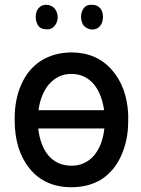

<svg xmlns="http://www.w3.org/2000/svg" viewBox="-20 -781 595 811"><path d="M42 -273.4V-280.3Q42 -362.3 70.3 -424.8Q98.6 -489.3 153.3 -524.4Q208 -558.6 280.3 -559.6Q387.7 -559.6 452.1 -486.3Q515.6 -414.1 521.5 -298.8V-268.6Q521.5 -189.5 492.2 -124Q463.9 -60.5 410.2 -24.4Q355.5 9.8 281.2 9.8Q169.9 9.8 105.5 -68.4Q42 -146.5 42 -273.4ZM377.9 -125Q413.1 -168 420.9 -238.3H141.6Q149.4 -167 184.6 -124Q221.7 -81.1 282.2 -81.1Q339.8 -81.1 377.9 -125ZM375 -426.8Q337.9 -468.8 281.2 -468.8Q225.6 -468.8 186.5 -424.8Q151.4 -381.8 142.6 -315.4H419.9Q409.2 -386.7 375 -426.8ZM130.9 -709Q130.9 -731.4 141.6 -745.1Q155.3 -761.7 175.8 -760.7Q195.3 -760.7 210 -746.1Q223.6 -729.5 223.6 -709Q223.6 -687.5 210.9 -671.9Q197.3 -655.3 175.8 -657.2Q153.3 -657.2 141.6 -671.9Q130.9 -689.5 130.9 -709ZM334 -747.1Q346.7 -762.7 369.1 -760.7Q391.6 -760.7 404.3 -745.1Q415 -731.4 415 -709Q415 -687.5 403.3 -671.9Q390.6 -656.2 369.1 -656.2Q349.6 -657.2 334 -671.9Q322.3 -688.5 322.3 -709.5Q322.3 -730.5 334 -747.1Z"/></svg>

Font: RobotoJAA
Style: Medium
Weight: 500
Version: Version 2.05; 2016-11-05